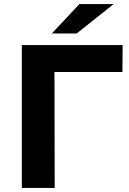

<svg xmlns="http://www.w3.org/2000/svg" viewBox="-20 -921 633 941"><path d="M580 -568H247L248 0H87V-700H581ZM369 -901H537L356 -757H234Z"/></svg>

Font: Montserrat-Bold
Style: Bold
Weight: 700
Version: Version 7.200